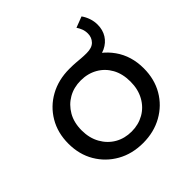

<svg xmlns="http://www.w3.org/2000/svg" viewBox="-179 -834 992 992"><g transform="rotate(-45 317.5 -338.0)"><path d="M318 6Q238 6 176 -29Q114 -64 78 -125Q42 -186 42 -265Q42 -344 78 -405Q114 -466 176.5 -500.5Q239 -535 319 -535Q346 -535 364.5 -533.5Q383 -532 400.5 -530.5Q418 -529 440 -529Q479 -529 497.5 -548.5Q516 -568 516 -596Q516 -615 510 -630.5Q504 -646 495 -659L555 -682Q568 -664 576 -641Q584 -618 584 -593Q584 -555 566 -526Q548 -497 514.5 -481Q481 -465 433 -465Q417 -465 401 -466.5Q385 -468 367 -471L422 -516Q499 -488 546 -421.5Q593 -355 593 -265Q593 -186 557.5 -125Q522 -64 459.5 -29Q397 6 318 6ZM318 -78Q368 -78 408.5 -101Q449 -124 472.5 -166.5Q496 -209 496 -265Q496 -322 473 -363.5Q450 -405 409.5 -428Q369 -451 318 -451Q267 -451 227 -428Q187 -405 163 -363.5Q139 -322 139 -265Q139 -209 163 -166.5Q187 -124 227 -101Q267 -78 318 -78Z"/></g></svg>

Font: Montserrat Thin Medium
Style: Regular
Weight: 500
Version: Version 9.000